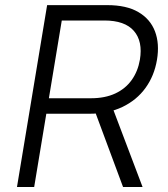

<svg xmlns="http://www.w3.org/2000/svg" viewBox="-20 -748 671 768"><path d="M47.9 0 168.5 -727.5H409.2Q485.8 -727.5 533.4 -699.7Q581.1 -671.9 599.9 -622.6Q618.7 -573.2 607.9 -508.8Q597.2 -444.8 562 -396.2Q526.9 -347.7 470 -320.3Q413.1 -293 336.9 -293H134.8L145 -355H343.8Q399.9 -355 440.9 -374Q481.9 -393.1 506.8 -428Q531.7 -462.9 539.6 -509.3Q551.8 -582.5 515.6 -624.3Q479.5 -666 397.5 -666H227.1L116.7 0ZM472.2 0 350.1 -328.6H425.8L550.3 0Z"/></svg>

Font: Inter 17pt Light
Style: Italic
Weight: 300
Italic angle: -9.3988°
Version: Version 4.001;git-66647c0bb